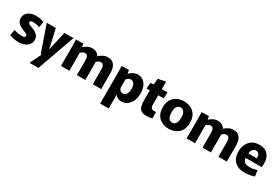

<svg xmlns="http://www.w3.org/2000/svg" viewBox="80 -1871 4776 3296"><g transform="rotate(30 2468.0 -222.5)"><path d="M206.8 11.7Q160.3 11.7 111.2 1.9Q62 -7.8 29.8 -21.2L49.3 -134.2Q67 -128.7 93.7 -122.5Q120.3 -116.3 150.6 -111.9Q180.8 -107.5 208.7 -107.5Q242.5 -107.5 257.6 -118.3Q272.7 -129.2 272.7 -146.2Q272.7 -161 259.7 -171.3Q246.7 -181.7 226 -190.3Q205.3 -199 181.2 -208.2Q149.2 -220.7 116.3 -239.3Q83.5 -258 61.2 -288.8Q38.8 -319.7 38.8 -368.3Q38.8 -420.3 66.8 -456.4Q94.7 -492.5 143.3 -512.1Q192 -531.7 253.5 -531.7Q298 -531.7 339.5 -523.2Q381 -514.7 409.8 -502.5L391.2 -389.5Q375.7 -394.8 352.7 -400.4Q329.7 -406 305 -409.7Q280.3 -413.3 259 -413.3Q233.8 -413.3 217.6 -404.4Q201.3 -395.5 201.3 -377.3Q201.3 -364.2 213 -354.6Q224.7 -345 244.4 -337Q264.2 -329 287 -319.8Q320.2 -308.2 354.8 -289.2Q389.5 -270.3 412.7 -239.2Q436 -208 436 -157.5Q436 -106.3 407.3 -68.2Q378.7 -30 327.3 -9.2Q276 11.7 206.8 11.7Z M667.7 -9.8 726.7 -123.7 815.8 -520H995.3L730.5 224H554.3ZM465.8 -520H645.3L729.2 -151.3H772.3L767.5 -0.5H646.3Z M1047.8 -349.3Q1047.8 -396.8 1047.3 -436.9Q1046.8 -477 1045 -520L1187.7 -523.8L1198.7 -462.5H1203.2Q1220.7 -477.2 1243.8 -493.1Q1267 -509 1296.8 -520.3Q1326.7 -531.7 1362.5 -531.7Q1411.7 -531.7 1448.1 -511.8Q1484.5 -492 1501 -456.3H1504.5Q1527 -475.2 1552.8 -492.4Q1578.7 -509.7 1609.1 -520.7Q1639.5 -531.7 1675.5 -531.7Q1723.5 -531.7 1755.8 -514.7Q1788.2 -497.7 1807.7 -467.8Q1827.3 -437.8 1836.2 -398.4Q1845 -359 1845 -314.8V0H1678.3V-288.5Q1678.3 -321.5 1672.3 -345.8Q1666.3 -370.2 1652.3 -384.3Q1638.3 -398.3 1612.7 -398.3Q1591.8 -398.3 1574.4 -390.1Q1557 -381.8 1542.9 -369.5Q1528.8 -357.2 1519 -344.3L1528.5 -387.7Q1529.2 -357.5 1529.5 -337.3Q1529.8 -317 1529.8 -287.7V0H1363.2V-284.8Q1363.2 -315.5 1358.3 -341.1Q1353.5 -366.7 1340.3 -382.5Q1327.2 -398.3 1300.3 -398.3Q1280.5 -398.3 1264.2 -391.5Q1247.8 -384.7 1235.3 -374.8Q1222.8 -365 1214.5 -356V0H1047.8Z M1953.7 -336.7Q1953.7 -382.2 1952.8 -431.1Q1951.8 -480 1950 -520L2093.5 -523.8L2105.3 -456.8H2108.8Q2137.8 -487.3 2177.5 -509.5Q2217.2 -531.7 2267.3 -531.7Q2329.7 -531.7 2374.8 -499.6Q2420 -467.5 2444.2 -409.2Q2468.3 -351 2468.3 -272.5Q2468.3 -186.5 2439.1 -122.8Q2409.8 -59.2 2360.2 -23.8Q2310.7 11.7 2249.7 11.7Q2223.2 11.7 2199.9 4.4Q2176.7 -2.8 2158.1 -15.8Q2139.5 -28.8 2124.7 -47H2122.8V224H1953.7ZM2202 -119.2Q2236.3 -119.2 2256.4 -139.7Q2276.5 -160.3 2285.3 -193.3Q2294.2 -226.3 2294.2 -264.2Q2294.2 -314.7 2281.6 -343.9Q2269 -373.2 2248.8 -385.8Q2228.5 -398.3 2204.7 -398.3Q2187.7 -398.3 2171.9 -392.1Q2156.2 -385.8 2143.6 -375.6Q2131 -365.3 2123 -353.3V-190Q2125 -172 2135.6 -155.7Q2146.2 -139.5 2163.7 -129.3Q2181.2 -119.2 2202 -119.2Z M2744 11.7Q2693.2 11.7 2660.6 -2.7Q2628 -17 2610.2 -43.8Q2592.3 -70.7 2585.2 -108.9Q2578 -147.2 2578 -196V-398.7H2515L2522.8 -515.5L2586.3 -520L2596 -638.7L2746.3 -668.8V-520H2859.8L2852 -398.7H2746.3V-211.2Q2746.3 -184.8 2752.9 -166.5Q2759.5 -148.2 2774.5 -138.2Q2789.5 -128.2 2815.8 -128.2Q2827.3 -128.2 2837.5 -128.8Q2847.7 -129.5 2857.3 -131.2L2858 -4.2Q2842 0.3 2808.4 6Q2774.8 11.7 2744 11.7Z M3185.3 11.7Q3135.2 11.7 3087 -3.6Q3038.8 -18.8 3000.2 -51Q2961.7 -83.2 2938.6 -135.3Q2915.5 -187.3 2915.5 -260Q2915.5 -332.7 2938.6 -384.7Q2961.7 -436.8 3000.2 -469Q3038.8 -501.2 3087 -516.4Q3135.2 -531.7 3185.3 -531.7Q3235.5 -531.7 3283.7 -516.4Q3331.8 -501.2 3370.5 -469Q3409.2 -436.8 3431.8 -384.7Q3454.5 -332.7 3454.5 -260Q3454.5 -187.3 3431.8 -135.3Q3409.2 -83.2 3370.5 -51Q3331.8 -18.8 3283.7 -3.6Q3235.5 11.7 3185.3 11.7ZM3185.3 -110Q3205.5 -110 3222.9 -117.8Q3240.3 -125.7 3253.1 -142.7Q3265.8 -159.7 3273.1 -188.7Q3280.3 -217.7 3280.3 -260Q3280.3 -302.3 3273.1 -331.3Q3265.8 -360.3 3253.1 -377.3Q3240.3 -394.3 3222.9 -402.2Q3205.5 -410 3185.3 -410Q3165.2 -410 3147.8 -402.2Q3130.5 -394.3 3117.3 -377.3Q3104.2 -360.3 3096.9 -331.3Q3089.7 -302.3 3089.7 -260Q3089.7 -217.7 3096.9 -188.7Q3104.2 -159.7 3117.3 -142.7Q3130.5 -125.7 3147.8 -117.8Q3165.2 -110 3185.3 -110Z M3537.8 -349.3Q3537.8 -396.8 3537.3 -436.9Q3536.8 -477 3535 -520L3677.7 -523.8L3688.7 -462.5H3693.2Q3710.7 -477.2 3733.8 -493.1Q3757 -509 3786.8 -520.3Q3816.7 -531.7 3852.5 -531.7Q3901.7 -531.7 3938.1 -511.8Q3974.5 -492 3991 -456.3H3994.5Q4017 -475.2 4042.8 -492.4Q4068.7 -509.7 4099.1 -520.7Q4129.5 -531.7 4165.5 -531.7Q4213.5 -531.7 4245.8 -514.7Q4278.2 -497.7 4297.7 -467.8Q4317.3 -437.8 4326.2 -398.4Q4335 -359 4335 -314.8V0H4168.3V-288.5Q4168.3 -321.5 4162.3 -345.8Q4156.3 -370.2 4142.3 -384.3Q4128.3 -398.3 4102.7 -398.3Q4081.8 -398.3 4064.4 -390.1Q4047 -381.8 4032.9 -369.5Q4018.8 -357.2 4009 -344.3L4018.5 -387.7Q4019.2 -357.5 4019.5 -337.3Q4019.8 -317 4019.8 -287.7V0H3853.2V-284.8Q3853.2 -315.5 3848.3 -341.1Q3843.5 -366.7 3830.3 -382.5Q3817.2 -398.3 3790.3 -398.3Q3770.5 -398.3 3754.2 -391.5Q3737.8 -384.7 3725.3 -374.8Q3712.8 -365 3704.5 -356V0H3537.8Z M4692.8 11.7Q4604.2 11.7 4543.3 -19.5Q4482.5 -50.7 4450.9 -110.1Q4419.3 -169.5 4419.3 -253.7Q4419.3 -308 4434.9 -357.4Q4450.5 -406.8 4482.8 -446.5Q4515.2 -486.2 4564.7 -508.9Q4614.2 -531.7 4681.3 -531.7Q4750.3 -531.7 4797.2 -506.6Q4844 -481.5 4869.9 -437.9Q4895.8 -394.3 4903.2 -337.6Q4910.7 -280.8 4900.7 -217.5H4508.5L4599.3 -284.8Q4576.7 -224.2 4587.1 -186.2Q4597.5 -148.3 4632.2 -130.4Q4666.8 -112.5 4716.3 -112.5Q4753.5 -112.5 4793.6 -119.7Q4833.7 -127 4864.8 -136.5L4881.7 -21.2Q4839.3 -5.3 4789.1 3.2Q4738.8 11.7 4692.8 11.7ZM4509.5 -306.3H4752.5Q4753.5 -310.7 4753.5 -313.7Q4753.5 -316.7 4753.5 -319.5Q4753.5 -344.8 4746.5 -366.6Q4739.5 -388.3 4722.6 -402.3Q4705.7 -416.2 4676 -416.2Q4640.8 -416.2 4619 -394.8Q4597.2 -373.3 4589.6 -339.3Q4582 -305.3 4589.3 -268.3Z"/></g></svg>

Font: Murecho Thin
Style: Regular
Weight: 100
Designer: Neil Summerour
Foundry: Positype
Version: Version 1.010